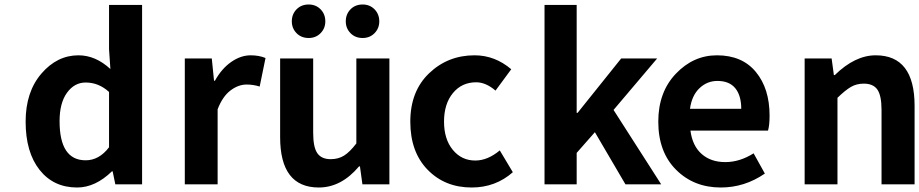

<svg xmlns="http://www.w3.org/2000/svg" viewBox="-20 -820 4088 854"><path d="M323 14Q218 14 156 -64.5Q94 -143 94 -279Q94 -411 164 -492.5Q234 -574 329 -574Q405 -574 471 -513L465 -601V-798H612V0H493L481 -58H478Q404 14 323 14ZM361 -107Q421 -107 465 -165V-411Q419 -453 361 -453Q311 -453 278 -407.5Q245 -362 245 -281Q245 -107 361 -107Z M802 0V-560H922L932 -461H936Q966 -515 1008.5 -544.5Q1051 -574 1095 -574Q1132 -574 1161 -562L1135 -435Q1107 -444 1077 -444Q1040 -444 1005 -417.5Q970 -391 948 -334V0Z M1398 14Q1226 14 1226 -210V-560H1373V-229Q1373 -165 1391.5 -138.5Q1410 -112 1451 -112Q1485 -112 1510.5 -128Q1536 -144 1565 -182V-560H1712V0H1592L1581 -80H1577Q1498 14 1398 14ZM1353 -651Q1320 -651 1299 -672.5Q1278 -694 1278 -725Q1278 -757 1299 -778.5Q1320 -800 1353 -800Q1385 -800 1406 -778.5Q1427 -757 1427 -725Q1427 -694 1406 -672.5Q1385 -651 1353 -651ZM1593 -651Q1560 -651 1539 -672.5Q1518 -694 1518 -725Q1518 -757 1539 -778.5Q1560 -800 1593 -800Q1625 -800 1646 -778.5Q1667 -757 1667 -725Q1667 -694 1646 -672.5Q1625 -651 1593 -651Z M2078 14Q1959 14 1882 -65Q1805 -144 1805 -279Q1805 -414 1888.5 -494Q1972 -574 2091 -574Q2181 -574 2254 -512L2184 -417Q2141 -454 2098 -454Q2034 -454 1994.5 -406Q1955 -358 1955 -279Q1955 -201 1994 -153.5Q2033 -106 2094 -106Q2149 -106 2203 -151L2261 -54Q2184 14 2078 14Z M2402 0V-798H2545V-318H2549L2743 -560H2903L2709 -331L2921 0H2762L2626 -232L2545 -140V0Z M3186 14Q3066 14 2987 -65Q2908 -144 2908 -279Q2908 -410 2986 -492Q3064 -574 3169 -574Q3281 -574 3342 -500Q3403 -426 3403 -306Q3403 -262 3396 -239H3051Q3060 -171 3101 -135Q3142 -99 3206 -99Q3270 -99 3332 -138L3382 -48Q3292 14 3186 14ZM3049 -336H3277Q3277 -395 3250.5 -427.5Q3224 -460 3171 -460Q3125 -460 3091 -427.5Q3057 -395 3049 -336Z M3559 0V-560H3679L3689 -486H3693Q3783 -574 3875 -574Q4048 -574 4048 -349V0H3901V-331Q3901 -395 3882.5 -421.5Q3864 -448 3822 -448Q3790 -448 3765 -433.5Q3740 -419 3705 -385V0Z"/></svg>

Font: NotoSansHansBold
Style: Bold
Weight: 700
Designer: Ryoko NISHIZUKA  (kana & ideographs); Paul D. Hunt (Latin, Greek & Cyrillic); Wenlong ZHANG  (bopomofo); Sandoll Communi
Foundry: Adobe Systems Incorporated
Version: Version 1.00;December 8, 2021;FontCreator 13.0.0.2675 64-bit